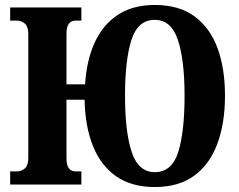

<svg xmlns="http://www.w3.org/2000/svg" viewBox="-20 -744 964 774"><path d="M604 10Q510 10 448 -33.5Q386 -77 354.5 -156Q323 -235 321 -342H248V-107Q248 -78 257.5 -65.5Q267 -53 286 -53H308V0H21V-53H47Q67 -53 80.5 -65.5Q94 -78 94 -107V-607Q94 -636 80.5 -648.5Q67 -661 47 -661H21V-714H308V-661H286Q267 -661 257.5 -648.5Q248 -636 248 -607V-404H323Q329 -501 362 -573Q395 -645 455.5 -684.5Q516 -724 604 -724Q701 -724 763.5 -678.5Q826 -633 856.5 -551Q887 -469 887 -358Q887 -247 856 -164Q825 -81 762.5 -35.5Q700 10 604 10ZM604 -50Q673 -50 698.5 -131Q724 -212 724 -358Q724 -503 697 -583.5Q670 -664 604 -664Q536 -664 510 -583.5Q484 -503 484 -358Q484 -212 511 -131Q538 -50 604 -50Z"/></svg>

Font: Noto Serif ExtraCondensed ExtraBold
Style: Regular
Weight: 800
Width: 2
Designer: Monotype Design Team
Foundry: Monotype Imaging Inc.
Version: Version 2.013; ttfautohint (v1.8.4.7-5d5b)